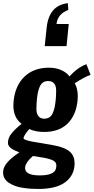

<svg xmlns="http://www.w3.org/2000/svg" viewBox="-33 -1018 594 1217"><path d="M209.5 179.7Q183.1 179.7 158.9 178Q134.8 176.3 107.4 171.9Q80.1 167.5 58.6 158.9Q37.1 150.4 19.5 138.2Q2 126 -6.8 106.9Q-13.7 92.3 -13.2 74.7Q-13.2 69.8 -12.7 64.5Q-6.8 11.2 89.8 -51.8Q54.2 -65.4 36.4 -78.9Q18.6 -92.3 17.6 -109.4Q17.6 -112.3 17.6 -115.2Q17.6 -143.6 39.1 -170.9Q63.5 -201.2 104 -232.9Q51.8 -272 51.8 -350.6Q51.8 -363.8 53.2 -377.9Q64 -477.5 123 -533.2Q182.1 -588.9 277.8 -588.9Q321.3 -588.9 355.2 -573.7Q389.2 -558.6 407.2 -533.7Q451.2 -581.5 492.7 -601.6L514.6 -611.3L541 -543.5Q524.4 -538.6 494.9 -522.7Q465.3 -506.8 440.9 -490.2Q460 -456.5 460 -408.2Q460 -394.5 458.5 -379.9Q449.2 -287.6 395.3 -234.6Q341.3 -181.6 247.1 -181.6Q192.4 -181.6 152.3 -200.2Q115.7 -157.2 116.2 -141.1Q117.7 -131.3 168 -121.1Q173.8 -120.1 294.4 -99.6Q380.4 -85 412.6 -53.7Q439.9 -27.3 439.9 17.6Q439.9 25.9 439 34.7Q432.1 101.1 375.5 140.4Q318.8 179.7 209.5 179.7ZM250.5 -725.6 262.7 -841.8Q277.8 -985.4 397.5 -997.6L399.9 -955.1Q332 -929.2 325.2 -865.7H402.8L388.7 -725.6ZM218.8 93.8Q313.5 93.8 322.3 47.9Q324.2 39.6 324.2 32.7Q324.2 15.6 313.5 5.9Q297.9 -7.8 250.5 -17.1L175.8 -29.3Q162.1 -16.6 154.1 -8.3Q146 0 136.7 14.6Q127.4 29.3 126.5 42Q126 44.9 126 47.4Q126 69.3 147.5 81.1Q170.9 93.8 218.8 93.8ZM247.6 -265.6Q266.6 -265.6 280 -274.4Q293.5 -283.2 301.3 -301Q309.1 -318.8 313.2 -338.1Q317.4 -357.4 320.3 -386.2Q322.8 -416 322.8 -439.5Q322.8 -443.4 322.8 -447.3Q322.3 -473.6 309.8 -489Q297.4 -504.4 271.5 -504.4Q252 -504.4 238.5 -494.6Q225.1 -484.9 217.8 -466.1Q210.4 -447.3 206.8 -429.7Q203.1 -412.1 200.7 -386.2Q197.8 -353 197.8 -326.2Q197.8 -299.3 210 -282.5Q222.2 -265.6 247.6 -265.6Z"/></svg>

Font: Oswald
Style: Demi-Bold
Weight: 600
Designer: Vernon Adams
Foundry: Vernon Adams
Version: 3.0; ttfautohint (v0.94.23-7a4d-dirty) -l 8 -r 50 -G 200 -x 